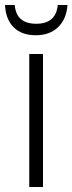

<svg xmlns="http://www.w3.org/2000/svg" viewBox="-39 -748 290 768"><path d="M78 0V-532H133V0ZM104 -607Q48 -607 16 -638.5Q-16 -670 -19 -728H20Q26 -653 106 -653Q185 -653 192 -728H231Q227 -672 193.5 -639.5Q160 -607 104 -607Z"/></svg>

Font: Noto Sans UI NarrowLight
Style: Regular
Weight: 300
Width: 4
Designer: Monotype Design Team
Foundry: Monotype Imaging Inc.
Version: Version 1.001